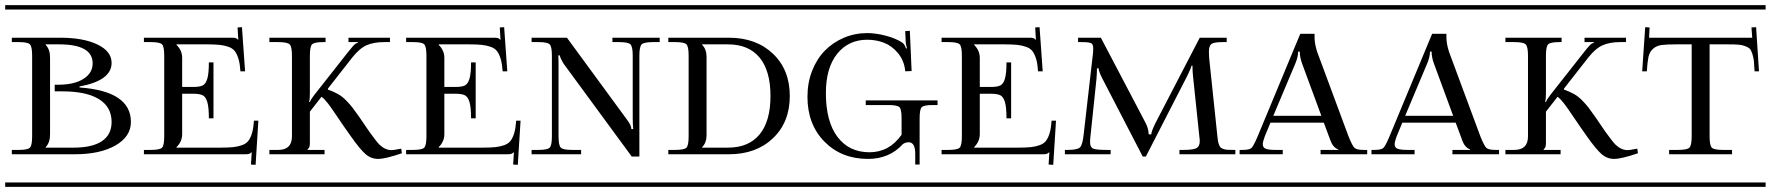

<svg xmlns="http://www.w3.org/2000/svg" viewBox="-29 -728 6898 748"><path d="M-8.8 -708H523.9V-690.9H-8.8ZM-8.8 -17.1H523.9V0H-8.8ZM166 -205.1Q166 -171.9 148.9 -154.8V-152.8H257.8Q330.6 -152.8 368.2 -178.2Q405.8 -203.6 405.8 -252.9Q405.8 -311 356.7 -341.6Q307.6 -372.1 213.9 -372.1H184.1V-397.9H196.8Q260.7 -397.9 296.4 -420.9Q332 -443.8 332 -481Q332 -555.2 201.2 -555.2H148.9V-553.2Q166 -536.1 166 -502.9ZM280.8 -387.2Q481 -373 481 -252.9Q481 -195.8 420.9 -161.4Q360.8 -127 262.2 -127H17.1V-144H43.9Q79.1 -144 87.6 -152.8Q96.2 -161.6 96.2 -196.8V-511.2Q96.2 -546.4 87.6 -555.2Q79.1 -564 43.9 -564H17.1V-581.1H205.1Q296.4 -581.1 351.1 -554.4Q405.8 -527.8 405.8 -482.9Q405.8 -414.1 280.8 -391.1Z M531.7 -581.1H872.6Q884.8 -581.1 888.9 -579.8Q893.1 -578.6 898.4 -573.2H899.4L896.5 -621.1L913.6 -622.1L925.8 -450.2H907.7Q905.8 -479 900.4 -497.6Q895 -516.1 886.5 -527.8Q877.9 -539.6 861.6 -545.4Q845.2 -551.3 826.4 -553.2Q807.6 -555.2 776.9 -555.2H658.7V-553.2Q680.7 -531.2 680.7 -502.9V-389.2H723.6Q748.5 -389.2 760.5 -395Q772.5 -400.9 778.6 -421.4Q784.7 -441.9 784.7 -484.9H802.7V-267.1H784.7Q784.7 -310.1 778.6 -330.6Q772.5 -351.1 760.5 -356.9Q748.5 -362.8 723.6 -362.8H680.7V-205.1Q680.7 -176.8 658.7 -154.8V-152.8H829.6Q860.4 -152.8 879.2 -154.8Q897.9 -156.7 914.3 -162.6Q930.7 -168.5 939.2 -180.2Q947.8 -191.9 953.1 -210.4Q958.5 -229 960.4 -257.8H977.5L966.8 -85.9L948.7 -86.9L951.7 -134.8H950.7Q945.8 -129.9 940.9 -128.4Q936 -127 923.8 -127H531.7V-144H558.6Q593.8 -144 602.3 -152.8Q610.8 -161.6 610.8 -196.8V-511.2Q610.8 -546.4 602.3 -555.2Q593.8 -564 558.6 -564H531.7ZM505.9 -708H1012.7V-690.9H505.9ZM505.9 -17.1H1012.7V0H505.9Z M994.6 -708H1545.4V-690.9H994.6ZM994.6 -17.1H1545.4V0H994.6ZM1178.2 -511.2V-365.2Q1178.2 -340.8 1175.3 -332L1178.2 -330.1Q1182.1 -341.3 1195.3 -357.9L1326.7 -524.9Q1338.9 -540.5 1345.9 -548.1Q1353 -555.7 1356 -557.6Q1358.9 -559.6 1365.2 -562V-564H1328.6V-581.1H1490.2V-564H1467.3Q1427.7 -564 1399.9 -552Q1372.1 -540 1343.3 -503.9L1248.5 -382.8V-378.9Q1271 -371.1 1287.8 -361.6Q1304.7 -352.1 1319.8 -336.4Q1335 -320.8 1344.2 -308.8Q1353.5 -296.9 1371.6 -271L1409.2 -215.8Q1437.5 -176.3 1449.2 -164.6Q1471.7 -143.1 1496.6 -143.1Q1498 -143.1 1501.5 -143.6Q1504.9 -144 1506.3 -144L1534.2 -148.9L1536.6 -130.9Q1471.7 -108.9 1444.3 -108.9Q1416.5 -108.9 1395 -127.7Q1373.5 -146.5 1339.4 -194.8L1310.5 -235.8Q1301.8 -248 1281.7 -278.1Q1261.7 -308.1 1248.8 -325Q1235.8 -341.8 1223.6 -351.1L1178.2 -293V-171.9Q1178.2 -160.2 1176.5 -155.8Q1174.8 -151.4 1169.4 -146V-144H1235.4V-127H1020.5V-144H1055.2Q1108.4 -144 1108.4 -196.8V-511.2Q1108.4 -546.4 1099.4 -555.2Q1090.3 -564 1055.2 -564H1020.5V-581.1H1239.3V-564H1230.5Q1195.3 -564 1186.8 -555.2Q1178.2 -546.4 1178.2 -511.2Z M1553.2 -581.1H1894Q1906.2 -581.1 1910.4 -579.8Q1914.6 -578.6 1919.9 -573.2H1920.9L1918 -621.1L1935.1 -622.1L1947.3 -450.2H1929.2Q1927.2 -479 1921.9 -497.6Q1916.5 -516.1 1908 -527.8Q1899.4 -539.6 1883.1 -545.4Q1866.7 -551.3 1847.9 -553.2Q1829.1 -555.2 1798.3 -555.2H1680.2V-553.2Q1702.1 -531.2 1702.1 -502.9V-389.2H1745.1Q1770 -389.2 1782 -395Q1793.9 -400.9 1800 -421.4Q1806.2 -441.9 1806.2 -484.9H1824.2V-267.1H1806.2Q1806.2 -310.1 1800 -330.6Q1793.9 -351.1 1782 -356.9Q1770 -362.8 1745.1 -362.8H1702.1V-205.1Q1702.1 -176.8 1680.2 -154.8V-152.8H1851.1Q1881.8 -152.8 1900.6 -154.8Q1919.4 -156.7 1935.8 -162.6Q1952.1 -168.5 1960.7 -180.2Q1969.2 -191.9 1974.6 -210.4Q1980 -229 1981.9 -257.8H1999L1988.3 -85.9L1970.2 -86.9L1973.1 -134.8H1972.2Q1967.3 -129.9 1962.4 -128.4Q1957.5 -127 1945.3 -127H1553.2V-144H1580.1Q1615.2 -144 1623.8 -152.8Q1632.3 -161.6 1632.3 -196.8V-511.2Q1632.3 -546.4 1623.8 -555.2Q1615.2 -564 1580.1 -564H1553.2ZM1527.3 -708H2034.2V-690.9H1527.3ZM1527.3 -17.1H2034.2V0H1527.3Z M2016.1 -708H2566.9V-690.9H2016.1ZM2016.1 -17.1H2566.9V0H2016.1ZM2042 -581.1H2179.7L2414.1 -261.2Q2430.7 -239.7 2430.7 -225.1H2438Q2436 -244.6 2436 -267.1V-511.2Q2436 -546.4 2427 -555.2Q2418 -564 2382.8 -564H2356.9V-581.1H2541V-564H2515.1Q2480 -564 2470.9 -555.2Q2461.9 -546.4 2461.9 -511.2V-118.2H2432.1L2170.9 -474.1Q2165 -481.9 2160.4 -490.7Q2155.8 -499.5 2153.8 -504.9Q2151.9 -510.3 2151.9 -512.2H2146Q2147 -501 2147 -470.2V-196.8Q2147 -161.6 2155.8 -152.8Q2164.6 -144 2199.7 -144H2234.9V-127H2042V-144H2068.8Q2104 -144 2112.5 -152.8Q2121.1 -161.6 2121.1 -196.8V-511.2Q2121.1 -546.4 2112.5 -555.2Q2104 -564 2068.8 -564H2042Z M2548.8 -708H3090.8V-690.9H2548.8ZM2548.8 -17.1H3090.8V0H2548.8ZM2706.5 -152.8H2806.6Q2887.7 -152.8 2930.2 -204.3Q2972.7 -255.9 2972.7 -354Q2972.7 -452.1 2930.2 -503.7Q2887.7 -555.2 2806.6 -555.2H2706.5V-553.2Q2723.6 -536.1 2723.6 -506.8V-201.2Q2723.6 -171.9 2706.5 -154.8ZM2601.6 -564H2574.7V-581.1H2810.5Q2917 -581.1 2982.4 -518.6Q3047.9 -456.1 3047.9 -354Q3047.9 -252 2982.4 -189.5Q2917 -127 2810.5 -127H2574.7V-144H2601.6Q2636.7 -144 2645.3 -152.8Q2653.8 -161.6 2653.8 -196.8V-511.2Q2653.8 -546.4 2645.3 -555.2Q2636.7 -564 2601.6 -564Z M3072.8 -708H3632.3V-690.9H3072.8ZM3072.8 -17.1H3632.3V0H3072.8ZM3483.4 -203.1V-267.1Q3483.4 -302.2 3475.1 -310.5Q3466.8 -318.8 3431.6 -318.8H3343.8V-336.9H3623.5V-318.8H3605.5Q3570.3 -318.8 3562 -310.5Q3553.7 -302.2 3553.7 -267.1V-86.9H3536.6V-128.9Q3536.6 -173.8 3510.7 -173.8Q3499.5 -173.8 3488.8 -167Q3436.5 -108.9 3352.5 -108.9Q3249.5 -108.9 3183.1 -176Q3116.7 -243.2 3116.7 -351.1Q3116.7 -405.8 3135 -452.4Q3153.3 -499 3184.8 -531Q3216.3 -563 3259 -581.1Q3301.8 -599.1 3349.6 -599.1Q3382.3 -599.1 3421.1 -589.1Q3460 -579.1 3486.3 -562Q3495.6 -555.2 3500.5 -539.1L3504.4 -540Q3499.5 -557.1 3499.5 -564.9L3497.6 -606.9L3515.6 -607.9L3522.5 -451.2L3497.6 -450.2V-452.1Q3493.2 -492.7 3469.2 -521.2Q3445.3 -549.8 3414.8 -561.5Q3384.3 -573.2 3349.6 -573.2Q3276.9 -573.2 3232.7 -518.6Q3188.5 -463.9 3188.5 -365.2Q3188.5 -254.9 3233.6 -194.8Q3278.8 -134.8 3358.4 -134.8Q3435.5 -134.8 3483.4 -203.1Z M3639.2 -581.1H3980Q3992.2 -581.1 3996.3 -579.8Q4000.5 -578.6 4005.9 -573.2H4006.8L4003.9 -621.1L4021 -622.1L4033.2 -450.2H4015.1Q4013.2 -479 4007.8 -497.6Q4002.4 -516.1 3993.9 -527.8Q3985.4 -539.6 3969 -545.4Q3952.6 -551.3 3933.8 -553.2Q3915 -555.2 3884.3 -555.2H3766.1V-553.2Q3788.1 -531.2 3788.1 -502.9V-389.2H3831.1Q3856 -389.2 3867.9 -395Q3879.9 -400.9 3886 -421.4Q3892.1 -441.9 3892.1 -484.9H3910.2V-267.1H3892.1Q3892.1 -310.1 3886 -330.6Q3879.9 -351.1 3867.9 -356.9Q3856 -362.8 3831.1 -362.8H3788.1V-205.1Q3788.1 -176.8 3766.1 -154.8V-152.8H3937Q3967.8 -152.8 3986.6 -154.8Q4005.4 -156.7 4021.7 -162.6Q4038.1 -168.5 4046.6 -180.2Q4055.2 -191.9 4060.5 -210.4Q4065.9 -229 4067.9 -257.8H4085L4074.2 -85.9L4056.2 -86.9L4059.1 -134.8H4058.1Q4053.2 -129.9 4048.3 -128.4Q4043.5 -127 4031.2 -127H3639.2V-144H3666Q3701.2 -144 3709.7 -152.8Q3718.3 -161.6 3718.3 -196.8V-511.2Q3718.3 -546.4 3709.7 -555.2Q3701.2 -564 3666 -564H3639.2ZM3613.3 -708H4120.1V-690.9H3613.3ZM3613.3 -17.1H4120.1V0H3613.3Z M4170.9 -581.1H4259.8L4434.1 -249Q4445.8 -226.1 4445.8 -205.1L4456.1 -204.1Q4456.1 -214.8 4471.7 -247.1L4645 -581.1H4750V-564H4733.9Q4701.7 -564 4691.2 -557.1Q4680.7 -550.3 4680.7 -525.9Q4680.7 -511.7 4681.6 -502.9L4712.9 -205.1Q4714.4 -189 4715.6 -180.9Q4716.8 -172.9 4720 -164.6Q4723.1 -156.2 4726.3 -153.3Q4729.5 -150.4 4736.8 -147.7Q4744.1 -145 4752.7 -144.5Q4761.2 -144 4775.9 -144H4783.7V-127H4565.9V-144H4583Q4619.6 -144 4632.3 -150.9Q4645 -157.7 4645 -178.2Q4645 -186 4644 -190.9L4618.7 -432.1Q4616.7 -449.7 4616.7 -472.2H4612.8Q4612.8 -466.3 4596.7 -433.1L4435.1 -118.2H4422.9L4265.6 -421.9Q4251 -450.7 4251 -461.9H4244.6Q4244.6 -445.3 4242.7 -420.9L4218.8 -192.9Q4217.8 -186 4217.8 -173.8Q4217.8 -154.3 4229.7 -149.2Q4241.7 -144 4279.8 -144H4297.9V-127H4119.6V-144H4130.9Q4168.5 -144 4178.5 -153.8Q4188.5 -163.6 4192.9 -205.1L4229 -520Q4230 -527.8 4230 -540Q4230 -555.7 4221.7 -559.8Q4213.4 -564 4184.1 -564H4170.9ZM4102.1 -708H4801.8V-690.9H4102.1ZM4102.1 -17.1H4801.8V0H4102.1Z M4800.3 -127V-144H4812.5Q4838.9 -144 4846.9 -151.9Q4855 -159.7 4870.6 -196.8L5036.6 -596.2H5092.3V-590.8V-582Q5092.3 -557.6 5102.5 -525.9L5224.6 -196.8Q5239.3 -160.2 5247.8 -152.1Q5256.3 -144 5282.7 -144H5297.4V-127H5115.7V-144H5184.6V-146Q5163.6 -153.3 5153.3 -183.1L5128.4 -250H4920.4L4898.4 -196.8Q4890.6 -175.8 4890.6 -166Q4890.6 -153.3 4901.6 -148.7Q4912.6 -144 4940.4 -144H4968.3V-127ZM5118.7 -276.9 5043.5 -481Q5034.7 -505.4 5034.7 -526.9H5028.3Q5028.3 -506.8 5017.6 -481L4931.6 -276.9ZM4782.7 -708H5315.4V-690.9H4782.7ZM4782.7 -17.1H5315.4V0H4782.7Z M5314 -127V-144H5326.2Q5352.5 -144 5360.6 -151.9Q5368.7 -159.7 5384.3 -196.8L5550.3 -596.2H5606V-590.8V-582Q5606 -557.6 5616.2 -525.9L5738.3 -196.8Q5752.9 -160.2 5761.5 -152.1Q5770 -144 5796.4 -144H5811V-127H5629.4V-144H5698.2V-146Q5677.2 -153.3 5667 -183.1L5642.1 -250H5434.1L5412.1 -196.8Q5404.3 -175.8 5404.3 -166Q5404.3 -153.3 5415.3 -148.7Q5426.3 -144 5454.1 -144H5481.9V-127ZM5632.3 -276.9 5557.1 -481Q5548.3 -505.4 5548.3 -526.9H5542Q5542 -506.8 5531.2 -481L5445.3 -276.9ZM5296.4 -708H5829.1V-690.9H5296.4ZM5296.4 -17.1H5829.1V0H5296.4Z M5810.1 -708H6360.8V-690.9H5810.1ZM5810.1 -17.1H6360.8V0H5810.1ZM5993.7 -511.2V-365.2Q5993.7 -340.8 5990.7 -332L5993.7 -330.1Q5997.6 -341.3 6010.7 -357.9L6142.1 -524.9Q6154.3 -540.5 6161.4 -548.1Q6168.5 -555.7 6171.4 -557.6Q6174.3 -559.6 6180.7 -562V-564H6144V-581.1H6305.7V-564H6282.7Q6243.2 -564 6215.3 -552Q6187.5 -540 6158.7 -503.9L6064 -382.8V-378.9Q6086.4 -371.1 6103.3 -361.6Q6120.1 -352.1 6135.3 -336.4Q6150.4 -320.8 6159.7 -308.8Q6168.9 -296.9 6187 -271L6224.6 -215.8Q6252.9 -176.3 6264.6 -164.6Q6287.1 -143.1 6312 -143.1Q6313.5 -143.1 6316.9 -143.6Q6320.3 -144 6321.8 -144L6349.6 -148.9L6352.1 -130.9Q6287.1 -108.9 6259.8 -108.9Q6231.9 -108.9 6210.4 -127.7Q6189 -146.5 6154.8 -194.8L6126 -235.8Q6117.2 -248 6097.2 -278.1Q6077.1 -308.1 6064.2 -325Q6051.3 -341.8 6039.1 -351.1L5993.7 -293V-171.9Q5993.7 -160.2 5991.9 -155.8Q5990.2 -151.4 5984.9 -146V-144H6050.8V-127H5835.9V-144H5870.6Q5923.8 -144 5923.8 -196.8V-511.2Q5923.8 -546.4 5914.8 -555.2Q5905.8 -564 5870.6 -564H5835.9V-581.1H6054.7V-564H6045.9Q6010.7 -564 6002.2 -555.2Q5993.7 -546.4 5993.7 -511.2Z M6342.8 -708H6849.6V-690.9H6342.8ZM6342.8 -17.1H6849.6V0H6342.8ZM6395.5 -581.1H6797.4L6794.4 -621.1L6812.5 -622.1L6823.7 -450.2H6806.6Q6805.2 -477.1 6803.7 -491Q6802.2 -504.9 6797.6 -519Q6793 -533.2 6787.4 -538.6Q6781.7 -543.9 6769.3 -548.6Q6756.8 -553.2 6741.9 -554.2Q6727.1 -555.2 6701.7 -555.2H6631.3V-196.8Q6631.3 -161.6 6639.9 -152.8Q6648.4 -144 6683.6 -144H6718.8V-127H6473.6V-144H6508.8Q6543.9 -144 6552.7 -152.8Q6561.5 -161.6 6561.5 -196.8V-555.2H6500.5Q6462.4 -555.2 6443.4 -552.5Q6424.3 -549.8 6410.9 -537.8Q6397.5 -525.9 6393.3 -506.8Q6389.2 -487.8 6386.7 -450.2H6368.7L6380.4 -622.1L6397.5 -621.1Z"/></svg>

Font: FoglihtenFr01
Style: Regular
Weight: 500
Version: Version 0.68